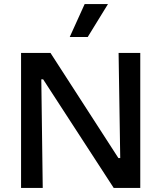

<svg xmlns="http://www.w3.org/2000/svg" viewBox="-20 -919 789 939"><path d="M83 0V-660H227L559 -146H568L560 -660H666V0H536L191 -531H182L189 0ZM409 -738H321L394 -899H508Z"/></svg>

Font: Bricolage Grotesque 10pt Medium
Style: Regular
Weight: 500
Designer: Mathieu Triay
Foundry: Atelier Triay
Version: Version 1.000; ttfautohint (v1.8.4.7-5d5b);gftools[0.9.32]